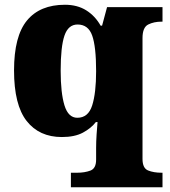

<svg xmlns="http://www.w3.org/2000/svg" viewBox="-20 -566 713 807"><path d="M278 221V160H304Q336 160 360 151Q384 142 384 105V56Q384 29 386 -1Q388 -31 390 -53H383Q363 -27 328.5 -8.5Q294 10 240 10Q145 10 92 -57.5Q39 -125 39 -270Q39 -414 93.5 -480Q148 -546 253 -546Q305 -546 342.5 -522.5Q380 -499 403 -458H409L430 -536H663V-475H659Q627 -475 603 -463Q579 -451 579 -406V102Q579 141 602.5 150.5Q626 160 659 160H663V221ZM305 -71Q351 -71 367.5 -123Q384 -175 384 -267Q384 -370 367.5 -416.5Q351 -463 306 -463Q267 -463 251 -416.5Q235 -370 235 -269Q235 -175 251 -123Q267 -71 305 -71Z"/></svg>

Font: Noto Serif Black
Style: Regular
Weight: 900
Designer: Monotype Design Team
Foundry: Monotype Imaging Inc.
Version: Version 2.014; ttfautohint (v1.8.4.7-5d5b)